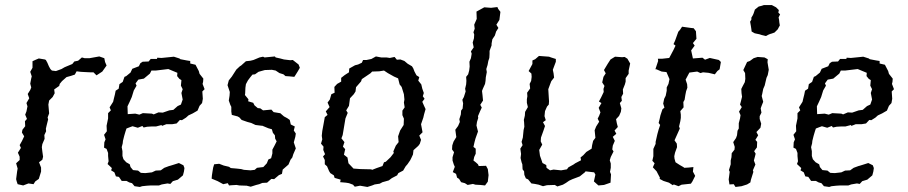

<svg xmlns="http://www.w3.org/2000/svg" viewBox="-20 -732 3602 762"><path d="M72 4 50 -1 46 -13 44 -21 48 -52 50 -63 44 -84 58 -97V-110L51 -126L63 -145L58 -156L67 -172L76 -191L67 -206L69 -217L80 -231L79 -251L87 -260L80 -277L85 -290L89 -310L85 -323L96 -342L90 -359L100 -375L104 -385L100 -400L104 -421L106 -429L100 -447L109 -463V-489L122 -495L134 -500L158 -496L162 -494L168 -483L174 -469L180 -458L186 -452L202 -450L224 -458L236 -465L243 -468L267 -478L275 -488L290 -491L305 -504L316 -501H335L374 -508L394 -501L397 -486L403 -472L386 -448L363 -433L351 -445H338L317 -446L300 -447L284 -449L277 -436L262 -431L244 -426L226 -410L217 -399L215 -391L195 -377L197 -362L189 -347L175 -333L172 -317L175 -282L169 -266L171 -258L165 -234L162 -221L163 -211L156 -196L157 -181L148 -160L146 -148L148 -131L151 -110L148 -98L135 -88L143 -67V-51L134 -22L120 -12L113 -1L93 -4Z M563 5 544 7 535 10 514 7 504 -5 493 -8 482 -14H463L452 -30L440 -32L434 -48L421 -56L424 -65L407 -81L411 -92L409 -113V-125L403 -141L393 -146L394 -167L399 -179L393 -197L404 -211L403 -233L409 -262V-283L420 -294L415 -306L429 -328L432 -341L436 -357L439 -372L451 -380L454 -398L467 -407L474 -427L481 -430L498 -444L505 -459L531 -469L537 -481L546 -487L570 -488L578 -498H603L604 -503L621 -502L651 -505L670 -507L692 -500L696 -497L722 -492L735 -490V-480L756 -475L769 -450L772 -439L787 -420L786 -407L784 -399L792 -378L783 -369L785 -340L782 -323L772 -312L764 -293L745 -282L728 -274L718 -265L702 -255L694 -256L681 -242L663 -239H640L622 -232V-236L599 -230H581L564 -229L550 -226L545 -232L527 -225L506 -231L495 -227L482 -222L478 -210L473 -193L468 -173L467 -163L463 -148L466 -132V-113L470 -100L481 -88L495 -80L498 -69L508 -57L528 -55L539 -46L557 -45L583 -48L598 -55L618 -56L632 -66L651 -73L655 -74L668 -78L690 -85L708 -76L712 -65L710 -51L706 -36L686 -19L666 -13L656 -2L645 -4L622 0L611 4H579ZM487 -279 517 -281 533 -277 547 -283 583 -281 590 -278 609 -286 626 -285 652 -294 668 -296 685 -311 698 -317 705 -337 700 -363 705 -378 698 -392 700 -414 692 -419 683 -430 684 -443 648 -458 598 -452H581L575 -440L551 -420L529 -416L518 -401L522 -392L511 -373L503 -347L495 -329L486 -310Z M866 -1 844 -13 820 -23 821 -36 824 -55 826 -67 830 -80 850 -82 868 -75 889 -70 896 -65 919 -63 937 -61 948 -58 974 -56 991 -58 1000 -66 1025 -69 1039 -84 1045 -99 1056 -104 1061 -123V-138L1070 -155L1078 -171L1072 -182L1071 -195L1063 -205L1059 -219L1045 -223L1021 -233H1018L994 -236L977 -244L962 -248L939 -256L930 -266L923 -270L900 -276L898 -289V-308L894 -316L888 -333L891 -352L892 -367L883 -394L888 -413L900 -428L918 -456L932 -469L937 -472L956 -489L974 -491L986 -494L1010 -504L1024 -507L1030 -504L1071 -508L1074 -504L1092 -500L1107 -496L1132 -493L1142 -494L1165 -476L1170 -463L1162 -449L1152 -433L1148 -427L1128 -429L1113 -430L1105 -437L1089 -442L1074 -452L1059 -455L1031 -454L1006 -447L992 -437L982 -436L973 -425L964 -413L956 -398L954 -384L953 -361L952 -355L966 -338L965 -330L985 -324L990 -314L1003 -303L1013 -302L1024 -294L1057 -297L1066 -287L1090 -283H1092L1107 -270L1120 -263L1130 -256L1134 -238L1150 -230L1146 -214L1154 -202L1152 -189L1146 -167L1154 -143L1144 -120L1140 -107L1133 -98L1125 -79L1102 -59L1099 -42L1087 -37L1068 -21L1057 -22L1040 -7L1021 -6L1009 -1L997 2L975 9L959 5L930 4L919 2L901 3L889 4L884 -5Z M1438 10 1409 5 1388 9 1381 1 1365 -5 1353 -7 1330 -9 1332 -19 1308 -26 1305 -36 1291 -45 1286 -53 1278 -72 1269 -80V-97L1262 -111L1270 -120L1263 -137L1264 -150L1254 -162L1259 -179L1257 -193L1259 -212L1264 -239L1269 -267L1280 -276L1273 -290L1288 -307L1280 -325L1289 -337L1295 -358L1308 -364L1307 -387L1318 -399L1334 -408V-423L1348 -434L1365 -445L1366 -460L1389 -473L1401 -476L1416 -483L1421 -494H1435L1454 -498L1472 -508L1493 -504H1514L1527 -502L1546 -506L1555 -495L1569 -496L1585 -490L1598 -479L1615 -469L1620 -461L1625 -448L1633 -433L1644 -426L1640 -412L1652 -397L1656 -380L1662 -363L1658 -350L1665 -340L1656 -328L1663 -312L1669 -299L1663 -278L1660 -265L1651 -239L1657 -207L1644 -194L1651 -177L1646 -161L1640 -153L1621 -136L1619 -119L1613 -106L1608 -96L1597 -80L1590 -72L1580 -55L1561 -45L1556 -36L1535 -25L1523 -16L1509 -12L1498 -9L1487 -3L1467 0L1457 4ZM1457 -58 1475 -65 1498 -73 1504 -88 1511 -90 1530 -108 1543 -125 1541 -131 1551 -154 1562 -168 1560 -191 1568 -214 1582 -236 1583 -261 1577 -275V-293L1586 -306L1583 -325L1585 -337L1583 -358L1574 -387L1566 -397L1560 -421L1544 -428L1519 -442L1504 -452L1485 -449L1457 -448L1450 -441L1416 -418L1413 -409L1393 -386L1391 -369L1384 -358L1369 -342L1365 -312L1354 -294L1360 -284L1351 -262L1340 -196L1335 -183L1347 -168L1341 -150L1350 -140L1345 -118L1359 -107L1363 -84L1383 -63L1410 -61L1453 -60Z M1836 2 1825 -5 1810 -9 1802 -22 1794 -27 1790 -42 1777 -49 1785 -70 1781 -79 1776 -95V-108L1782 -128L1774 -139L1775 -155L1780 -170L1791 -188L1787 -217L1798 -232L1805 -248L1803 -259L1809 -278L1810 -293L1816 -301L1818 -322L1815 -336L1821 -347L1828 -369L1826 -380L1830 -397L1831 -411L1830 -427L1838 -437L1842 -452L1844 -468L1843 -487L1849 -501L1852 -519L1849 -528L1860 -544L1856 -563L1861 -580L1862 -595L1859 -604L1864 -618L1862 -634L1872 -657L1871 -686L1902 -703L1929 -701L1954 -704L1957 -697L1966 -685L1962 -653L1950 -634L1958 -621L1949 -607L1944 -591L1934 -576L1931 -559V-552L1923 -530V-518L1922 -502L1918 -490L1915 -474L1910 -458L1912 -446L1908 -425L1907 -411L1905 -399L1896 -379L1893 -371L1895 -354L1897 -333L1886 -316L1892 -305L1885 -290L1877 -271L1878 -264L1873 -248L1871 -234L1877 -210L1867 -182L1863 -167L1859 -149L1868 -142V-122L1862 -109L1859 -95L1868 -88L1877 -80L1880 -73L1909 -74L1916 -61L1919 -37L1916 -11L1905 4L1886 2L1867 1L1857 -2Z M2192 8 2182 2 2151 3 2135 7 2118 1 2103 -2 2089 -4 2076 -20 2067 -24 2061 -38 2060 -52 2054 -60 2053 -80 2050 -88 2046 -105 2048 -121 2045 -142 2054 -156 2050 -169 2055 -186 2058 -216 2061 -229 2060 -247 2059 -256 2063 -273 2064 -288 2075 -307 2071 -324V-338L2073 -350L2072 -364L2084 -381L2082 -399L2088 -411L2090 -427L2089 -440L2078 -450L2093 -478V-492L2104 -497L2119 -510L2159 -507L2167 -504L2186 -498V-487L2174 -455L2177 -441L2179 -424L2168 -410L2163 -397L2156 -378L2158 -345L2159 -330L2158 -317L2151 -309L2143 -291L2141 -271L2146 -255L2135 -247L2143 -232L2137 -214L2127 -186L2126 -171L2132 -158L2120 -137L2123 -114L2129 -97L2133 -85L2148 -77L2149 -66L2163 -56L2177 -59L2207 -56L2230 -60L2236 -68L2256 -79L2263 -84L2286 -96L2284 -107L2295 -116L2307 -129L2328 -142L2330 -156L2334 -173L2343 -185L2340 -215L2346 -230L2358 -249L2352 -261L2358 -273L2363 -286L2356 -304L2367 -323L2357 -329L2366 -346L2376 -367L2375 -379L2379 -391L2370 -405L2375 -427L2384 -441L2377 -454L2392 -479L2403 -496L2421 -507L2449 -505L2459 -506L2470 -499L2481 -480L2475 -452V-439L2463 -422V-408L2460 -397L2452 -377L2453 -360L2446 -347L2448 -332L2440 -323L2446 -302L2444 -288L2437 -272L2425 -259L2428 -243L2432 -228L2419 -214L2426 -201L2412 -189L2420 -173L2412 -154L2410 -139L2415 -131L2404 -109L2400 -96L2404 -83V-66L2401 -50L2405 -40L2403 -7L2377 2L2355 4L2337 -12L2343 -39L2338 -48L2304 -52L2301 -48L2281 -32L2268 -27L2252 -21L2239 -15L2226 -6L2214 1Z M2673 7 2654 0 2650 3 2635 -7 2613 -14 2598 -22 2599 -27 2590 -44 2586 -52 2571 -68 2578 -84 2569 -94 2573 -112V-141L2582 -161V-169L2589 -200L2594 -218L2600 -236L2594 -244L2598 -260L2601 -274L2609 -298L2617 -305L2612 -321L2616 -340L2622 -352L2626 -372V-385L2633 -399L2637 -418L2625 -446L2606 -448L2585 -457H2581L2592 -490L2591 -499H2609L2636 -502L2653 -534L2661 -551L2653 -557L2659 -570L2672 -606L2679 -614L2687 -626L2723 -621L2733 -620L2742 -608L2744 -578L2730 -561L2737 -551L2723 -532L2730 -500L2768 -503L2778 -495L2797 -502L2833 -494L2841 -486L2836 -457L2827 -450L2817 -437L2792 -443L2770 -445L2760 -442L2747 -448L2716 -444L2701 -416L2707 -398L2708 -384L2703 -370L2700 -355L2697 -336L2692 -327L2693 -306L2680 -291L2682 -277V-264L2680 -251L2675 -230L2678 -222L2670 -204L2657 -175L2666 -162L2667 -148L2659 -126L2656 -112L2657 -102L2661 -88L2678 -77L2692 -69L2696 -66L2713 -67L2732 -69L2730 -51L2739 -34L2728 -12L2722 -3L2685 1Z M2994 -596 2984 -598 2975 -600 2963 -607 2962 -616 2960 -629 2957 -646 2962 -654V-662L2968 -672L2971 -679L2976 -694L2991 -706L3003 -709L3012 -712H3043L3060 -703L3071 -692L3069 -682L3076 -675L3070 -663L3072 -653L3073 -643L3075 -631L3071 -624L3067 -616L3054 -603L3043 -599L3036 -597L3029 -594L3020 -589L3003 -593ZM2899 10 2892 -1 2875 0 2872 -20 2876 -50 2873 -57 2880 -80V-95L2883 -108L2884 -124L2895 -138L2896 -149L2890 -168L2901 -184L2905 -195L2907 -213L2912 -222V-243L2917 -262L2919 -275L2913 -289L2924 -307L2917 -317L2920 -328L2925 -348L2923 -362L2922 -379L2928 -391L2936 -406L2938 -419L2937 -442L2930 -454L2945 -486L2956 -490L2971 -501L2987 -506L3014 -504L3027 -497L3026 -485L3031 -455L3027 -434L3022 -423L3018 -406L3015 -393L3009 -379L3005 -359L3003 -351L3009 -328L3003 -313L2999 -302L3002 -285L2995 -271V-260L3001 -241L2998 -225L2982 -208L2989 -195L2978 -177L2985 -169L2984 -147L2973 -132L2979 -122L2976 -110L2972 -95L2978 -79L2968 -56L2970 -50L2960 -18L2958 -8L2945 0L2923 7Z M3299 5 3280 7 3271 10 3250 7 3240 -5 3229 -8 3218 -14H3199L3188 -30L3176 -32L3170 -48L3157 -56L3160 -65L3143 -81L3147 -92L3145 -113V-125L3139 -141L3129 -146L3130 -167L3135 -179L3129 -197L3140 -211L3139 -233L3145 -262V-283L3156 -294L3151 -306L3165 -328L3168 -341L3172 -357L3175 -372L3187 -380L3190 -398L3203 -407L3210 -427L3217 -430L3234 -444L3241 -459L3267 -469L3273 -481L3282 -487L3306 -488L3314 -498H3339L3340 -503L3357 -502L3387 -505L3406 -507L3428 -500L3432 -497L3458 -492L3471 -490V-480L3492 -475L3505 -450L3508 -439L3523 -420L3522 -407L3520 -399L3528 -378L3519 -369L3521 -340L3518 -323L3508 -312L3500 -293L3481 -282L3464 -274L3454 -265L3438 -255L3430 -256L3417 -242L3399 -239H3376L3358 -232V-236L3335 -230H3317L3300 -229L3286 -226L3281 -232L3263 -225L3242 -231L3231 -227L3218 -222L3214 -210L3209 -193L3204 -173L3203 -163L3199 -148L3202 -132V-113L3206 -100L3217 -88L3231 -80L3234 -69L3244 -57L3264 -55L3275 -46L3293 -45L3319 -48L3334 -55L3354 -56L3368 -66L3387 -73L3391 -74L3404 -78L3426 -85L3444 -76L3448 -65L3446 -51L3442 -36L3422 -19L3402 -13L3392 -2L3381 -4L3358 0L3347 4H3315ZM3223 -279 3253 -281 3269 -277 3283 -283 3319 -281 3326 -278 3345 -286 3362 -285 3388 -294 3404 -296 3421 -311 3434 -317 3441 -337 3436 -363 3441 -378 3434 -392 3436 -414 3428 -419 3419 -430 3420 -443 3384 -458 3334 -452H3317L3311 -440L3287 -420L3265 -416L3254 -401L3258 -392L3247 -373L3239 -347L3231 -329L3222 -310Z"/></svg>

Font: Winky Rough Light
Style: Italic
Weight: 300
Italic angle: -8.97852°
Designer: Simon Atzbach
Foundry: typofactur
Version: Version 1.206; ttfautohint (v1.8.4.7-5d5b)